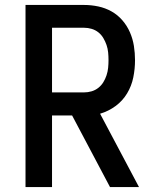

<svg xmlns="http://www.w3.org/2000/svg" viewBox="-20 -755 640 775"><path d="M424 0 271 -289H190V0H83V-735H319Q348 -735 376.5 -729Q405 -723 430 -709Q455 -695 474 -673Q493 -651 504.5 -624.5Q516 -598 520.5 -569.5Q525 -541 525 -512Q525 -477 518 -442.5Q511 -408 493 -378Q475 -348 446.5 -327Q418 -306 384 -296L541 0ZM319 -382Q335 -382 350 -386.5Q365 -391 377 -400.5Q389 -410 397 -423Q405 -436 410 -451Q415 -466 416.5 -481.5Q418 -497 418 -512Q418 -528 416.5 -543.5Q415 -559 410 -573.5Q405 -588 397 -601.5Q389 -615 377 -624.5Q365 -634 350 -638.5Q335 -643 319 -643H190V-382Z"/></svg>

Font: Iosevka Semibold Extended
Style: Regular
Weight: 600
Width: 7
Monospace: yes
Designer: Belleve Invis
Foundry: Belleve Invis
Version: Version 32.5.0; ttfautohint (v1.8.4)